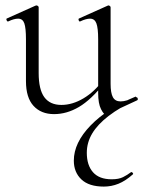

<svg xmlns="http://www.w3.org/2000/svg" viewBox="-20 -415 530 710"><path d="M180 7Q132 7 104 -23.5Q76 -54 76 -115V-270Q76 -311 70 -328.5Q64 -346 47 -346Q32 -346 11 -336Q7 -334 4.5 -340Q2 -346 6 -347L111 -394Q113 -395 115 -395Q117 -395 120 -393Q123 -391 123 -388V-145Q123 -84 144 -55.5Q165 -27 207 -27Q248 -27 289 -51.5Q330 -76 361 -119L366 -108Q317 -46 272 -19.5Q227 7 180 7ZM389 -388V-105Q389 -71 397.5 -55.5Q406 -40 426 -40Q437 -40 450 -44Q463 -48 482 -55Q487 -57 489 -51.5Q491 -46 487 -44L375 8Q373 9 371 9Q364 9 353.5 -11.5Q343 -32 343 -71V-270Q343 -311 336.5 -328.5Q330 -346 313 -346Q298 -346 277 -336Q273 -334 271 -340Q269 -346 273 -347L378 -394Q380 -395 381 -395Q383 -395 386 -393Q389 -391 389 -388ZM482 -58 487 -48Q423 -18 382 13.5Q341 45 321 78.5Q301 112 301 150Q301 196 324 222Q347 248 393 248Q419 248 435 240Q451 232 464 222Q467 220 470.5 224Q474 228 471 230Q444 254 418 264.5Q392 275 364 275Q309 275 281 248.5Q253 222 253 179Q253 113 315 49Q377 -15 482 -58Z"/></svg>

Font: Cormorant Garamond Light
Style: Regular
Weight: 300
Designer: Christian Thalmann (Catharsis Fonts)
Foundry: Catharsis Fonts
Version: Version 4.001